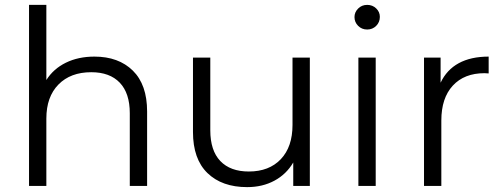

<svg xmlns="http://www.w3.org/2000/svg" viewBox="-20 -762 2060 787"><path d="M583 -305V0H512V-298Q512 -380 471 -423Q430 -466 354 -466Q269 -466 219.5 -415.5Q170 -365 170 -276V0H99V-742H170V-434Q199 -480 250 -505Q301 -530 367 -530Q466 -530 524.5 -472.5Q583 -415 583 -305Z M1250 -526V0H1182V-96Q1154 -48 1105 -21.5Q1056 5 993 5Q890 5 830.5 -52.5Q771 -110 771 -221V-526H842V-228Q842 -145 883 -102Q924 -59 1000 -59Q1083 -59 1131 -109.5Q1179 -160 1179 -250V-526Z M1449 -526H1520V0H1449ZM1433 -692Q1433 -712 1448 -727Q1463 -742 1485 -742Q1507 -742 1522 -727.5Q1537 -713 1537 -693Q1537 -671 1522 -656Q1507 -641 1485 -641Q1463 -641 1448 -656Q1433 -671 1433 -692Z M1983 -530V-461L1966 -462Q1883 -462 1836 -411Q1789 -360 1789 -268V0H1718V-526H1786V-423Q1811 -476 1860.5 -503Q1910 -530 1983 -530Z"/></svg>

Font: APTA Sans Regular
Style: Regular
Weight: 400
Version: Version 7.200